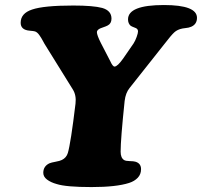

<svg xmlns="http://www.w3.org/2000/svg" viewBox="-20 -737 811 771"><path d="M474.6 -502 516.6 -563Q523.4 -573.7 528.8 -588.9Q534.2 -604 534.2 -610.8Q534.2 -620.1 525.9 -624Q507.3 -631.3 504.9 -633.3Q494.1 -642.6 494.1 -659.2Q494.1 -716.8 638.2 -716.8Q771 -716.8 771 -665.5Q771 -640.1 748.5 -629.9Q742.7 -627.4 737.5 -626.2Q732.4 -625 725.1 -624.3Q717.8 -623.5 712.9 -622.6Q692.4 -618.7 679.7 -606.9Q667 -595.2 641.6 -562L500.5 -383.8Q484.4 -364.3 480.5 -331.5Q464.4 -177.7 464.4 -127.9Q464.4 -103 478.5 -94.2Q485.4 -90.3 500.7 -90.1Q516.1 -89.8 522.9 -87.9Q546.4 -81.5 546.4 -57.6Q546.4 -37.1 533.2 -23.2Q520 -9.3 498.5 -2.4Q446.8 14.2 347.7 14.2Q245.1 14.2 207.5 2Q184.1 -4.4 168.9 -15.9Q153.8 -27.3 153.8 -43Q153.8 -69.3 178.2 -81.1Q186 -84.5 203.6 -87.6Q221.2 -90.8 228.5 -94.7Q246.6 -103.5 252.4 -122.6Q264.2 -162.6 283.2 -320.8Q287.1 -354 272.9 -377L158.7 -561Q157.2 -563.5 152.8 -571.8Q148.4 -580.1 145.5 -584.7Q142.6 -589.4 138.2 -595.7Q133.8 -602.1 129.4 -605.7Q125 -609.4 120.6 -610.8Q116.7 -612.3 99.1 -613.8Q81.5 -615.2 72.3 -623Q63 -630.9 63 -645.5Q63 -683.6 108.9 -698.7Q155.8 -714.8 274.4 -714.8Q354 -714.8 390.6 -705.1Q427.7 -694.3 427.7 -662.1Q427.7 -642.6 412.6 -634.8Q406.2 -631.3 394 -627.2Q381.8 -623 378.9 -621.1Q369.1 -615.2 369.1 -607.9Q369.1 -596.2 384.8 -564.9L422.9 -491.2Q432.6 -469.7 439.9 -469.7Q451.7 -469.7 474.6 -502Z"/></svg>

Font: Cooper* ExtraBold
Style: Italic
Weight: 800
Italic angle: -7°
Designer: Owen Earl
Foundry: indestructible type*
Version: Version 0.001